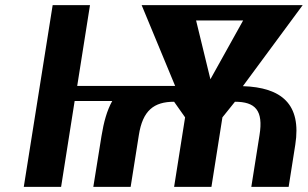

<svg xmlns="http://www.w3.org/2000/svg" viewBox="-20 -731 1204 751"><path d="M73 0H219L272 -336H419C398 -298 386 -254 377 -199L345 0H491L523 -202C538 -299 582 -333 661 -333L704 -272L661 0H807L850 -272L899 -333C978 -333 1011 -300 995 -202L963 0H1109L1135 -165C1160 -324 1081 -389 930 -394L1164 -711H534L665 -395H282L332 -711H186ZM747 -651H931L803 -421Z"/></svg>

Font: Aerodynamic
Style: Obl
Weight: 500
Designer: Google
Version: Version 2.000980; 2014